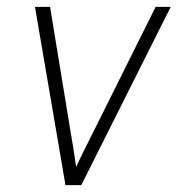

<svg xmlns="http://www.w3.org/2000/svg" viewBox="-20 -540 540 560"><path d="M171 0 82 -520H126L183 -173Q188 -143 193 -113Q198 -83 202 -53Q216 -83 231 -113Q246 -143 261 -173L434 -520H478L217 0Z"/></svg>

Font: Iosevka SS18 Extralight
Style: Italic
Weight: 200
Italic angle: -9°
Monospace: yes
Designer: Belleve Invis
Foundry: Belleve Invis
Version: Version 25.1.1; ttfautohint (v1.8.4)